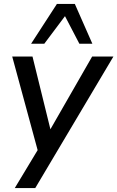

<svg xmlns="http://www.w3.org/2000/svg" viewBox="-20 -775 596 975"><path d="M55 180 184 -34 177 9 42 -488H145L245 -82H215L448 -488H556L159 180ZM138 -553 269 -755H360L449 -553H383L310 -693L205 -553Z"/></svg>

Font: Nunito Sans 12pt ExtraLight 12pt SemiBold
Style: Italic
Weight: 600
Italic angle: -9°
Version: Version 3.101;gftools[0.9.27]